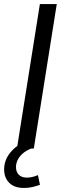

<svg xmlns="http://www.w3.org/2000/svg" viewBox="-34 -725 310 937"><path d="M48.6 0 160.6 -705H243L131 0ZM83.2 192.3Q36.4 192.3 11.3 167.4Q-13.8 142.4 -13.8 102.1Q-13.8 56.2 16.3 19.5Q46.5 -17.2 92.8 -36.2L117.9 0Q92.7 10.1 76.4 24.6Q60.1 39.2 52 56Q44 72.9 44 90.5Q44 113.7 57.7 127.7Q71.4 141.8 97.1 141.8Q110 141.8 123.1 138.8Q136.1 135.8 151.1 129.7L161 176.9Q144.9 182.8 125 187.6Q105 192.3 83.2 192.3Z"/></svg>

Font: Nunito Sans 12pt ExtraLight
Style: Italic
Weight: 200
Italic angle: -9°
Designer: Vernon Adams
Foundry: Vernon Adams
Version: Version 3.101;gftools[0.9.27]